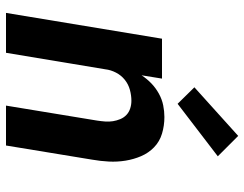

<svg xmlns="http://www.w3.org/2000/svg" viewBox="-107 -707 814 640"><g transform="rotate(90 300.0 -387.0)"><path d="M23 0 109 -520H242L231 -452Q243 -470 258 -484.5Q273 -499 292 -509.5Q311 -520 331 -524Q351 -528 370 -528Q399 -528 425.5 -520Q452 -512 471 -493.5Q490 -475 500.5 -450.5Q511 -426 515.5 -398.5Q520 -371 518.5 -342.5Q517 -314 512 -286L465 0H332L382 -304Q384 -317 385 -330.5Q386 -344 384 -356.5Q382 -369 377 -381Q372 -393 363 -401.5Q354 -410 341.5 -414Q329 -418 316 -418Q298 -418 279.5 -413Q261 -408 246 -396Q231 -384 222 -366.5Q213 -349 211 -331L156 0ZM326 -572 271 -628 433 -774 501 -706Z"/></g></svg>

Font: Iosevka Aile Extrabold Oblique
Style: Regular
Weight: 800
Italic angle: -9°
Designer: Belleve Invis
Foundry: Belleve Invis
Version: Version 31.1.0; ttfautohint (v1.8.4)